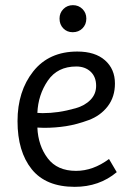

<svg xmlns="http://www.w3.org/2000/svg" viewBox="-20 -711 495 745"><path d="M280 -511Q170 -511 109 -434Q48 -357 48 -241Q48 -123 103 -54.5Q158 14 270 14Q365 14 433 -43L403 -94Q341 -48 275 -48Q202 -48 165 -97Q128 -146 125 -216Q129 -216 137.5 -215.5Q146 -215 151 -215Q195 -215 236.5 -221.5Q278 -228 324 -245Q370 -262 398 -298.5Q426 -335 426 -387Q426 -443 387.5 -477Q349 -511 280 -511ZM353 -378Q353 -346 331 -323.5Q309 -301 273.5 -291Q238 -281 207 -276.5Q176 -272 145 -272Q141 -272 134.5 -272.5Q128 -273 125 -273Q128 -343 165.5 -398Q203 -453 276 -453Q310 -453 331.5 -433Q353 -413 353 -378ZM211 -639Q211 -661 226 -676Q241 -691 263 -691Q285 -691 300 -676Q315 -661 315 -639Q315 -616 300 -601Q285 -586 262 -586Q240 -586 225.5 -601Q211 -616 211 -639Z"/></svg>

Font: BreeCF
Style: Light
Weight: 300
Designer: Veronika Burian, Jos Scaglione
Foundry: TypeTogether
Version: Version 0.0.2